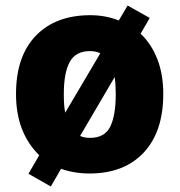

<svg xmlns="http://www.w3.org/2000/svg" viewBox="-20 -618 650 695"><path d="M571 -278Q571 -141 500 -65.5Q429 10 304 10Q249 10 201 -7L164 57L83 11L122 -56Q81 -96 59.5 -151Q38 -206 38 -278Q38 -414 109.5 -488.5Q181 -563 307 -563Q362 -563 410 -544L442 -598L522 -553L489 -496Q528 -459 549.5 -404Q571 -349 571 -278ZM211 -277Q211 -258 212 -241.5Q213 -225 216 -210L343 -425Q328 -433 305 -433Q254 -433 232.5 -394Q211 -355 211 -277ZM399 -278Q399 -295 398 -310.5Q397 -326 395 -339L270 -126Q284 -119 306 -119Q359 -119 379 -159.5Q399 -200 399 -278Z"/></svg>

Font: Noto Sans Lao UI SemCond Blk
Style: Regular
Weight: 900
Width: 4
Designer: Monotype Design Team
Foundry: Monotype Imaging Inc.
Version: Version 2.000; ttfautohint (v1.8.4.7-5d5b)